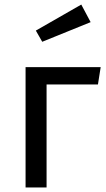

<svg xmlns="http://www.w3.org/2000/svg" viewBox="-20 -821 466 841"><path d="M92 0V-527H421L409 -451H184V0ZM377 -724 165 -638 137 -687 336 -801Z"/></svg>

Font: Fira Sans
Style: Regular
Weight: 400
Designer: bBox Type GmbH & Carrois Corporate GbR & Edenspiekermann AG
Foundry: bBox Type GmbH & Carrois Corporate GbR & Edenspiekermann AG
Version: Version 4.301